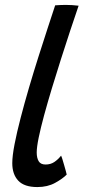

<svg xmlns="http://www.w3.org/2000/svg" viewBox="-20 -736 362 774"><path d="M248.9 -32.2Q232.7 -15.6 202.2 1.2Q171.6 18.1 130.5 18.1Q77.8 18.1 53.6 -7.7Q29.5 -33.4 29.5 -78.2Q29.5 -107.1 38.7 -154.7Q47.9 -202.2 63.2 -260.9Q78.4 -319.6 97.1 -383.2Q115.8 -446.7 135.4 -508.5Q155 -570.4 172.5 -623.6Q189.9 -676.9 202.4 -714.5Q226.1 -716.2 245.2 -716.2Q258.4 -716.2 270.9 -715.4Q283.4 -714.6 296.9 -713Q281.2 -667.3 262.8 -611.8Q244.4 -556.4 225.6 -497.2Q206.8 -438 189.2 -380.2Q171.8 -322.5 157.9 -271.6Q144.1 -220.6 136 -181.6Q128 -142.5 128 -121.3Q128 -99.5 135.9 -86.1Q143.8 -72.8 163.6 -72.8Q183.8 -72.8 198.8 -82.8Q213.9 -92.9 226.2 -108.5Q228.4 -104.4 231.7 -93.7Q235.1 -82.9 238.8 -69.7Q242.6 -56.5 245.5 -46Q248.4 -35.5 248.9 -32.2Z"/></svg>

Font: Grandstander Thin
Style: Italic
Weight: 100
Italic angle: -15°
Designer: Tyler Finck
Foundry: Etcetera Type Co
Version: Version 1.200